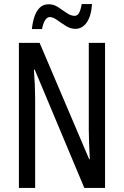

<svg xmlns="http://www.w3.org/2000/svg" viewBox="-20 -925 609 945"><path d="M497 0H395L151 -582H147Q153 -500 153 -438V0H73V-714H175L419 -141H422Q420 -185 418.5 -221.5Q417 -258 417 -286V-714H497ZM137 -782Q140 -814 149 -841.5Q158 -869 175 -886.5Q192 -904 220 -904Q245 -904 266.5 -889.5Q288 -875 308.5 -861Q329 -847 347 -847Q362 -847 370 -863Q378 -879 382 -905H433Q429 -846 407 -814.5Q385 -783 351 -783Q327 -783 304 -797.5Q281 -812 261 -826.5Q241 -841 225 -841Q212 -841 202 -825.5Q192 -810 187 -782Z"/></svg>

Font: Noto Sans Oriya ExtCond
Style: Regular
Weight: 400
Width: 2
Designer: Amélie Bonet and Sol Matas
Foundry: Google LLC
Version: Version 2.006; ttfautohint (v1.8.4.7-5d5b)